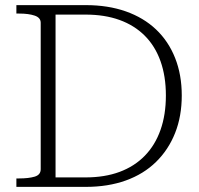

<svg xmlns="http://www.w3.org/2000/svg" viewBox="-20 -730 776 750"><path d="M44 -677V-710H315Q402 -710 471.5 -685.5Q541 -661 589.5 -615Q638 -569 664 -503.5Q690 -438 690 -357Q690 -276 664 -210.5Q638 -145 589.5 -97.5Q541 -50 471.5 -25Q402 0 315 0H44V-33H55Q92 -33 115.5 -40Q139 -47 139 -69V-641Q139 -661 115.5 -669Q92 -677 55 -677ZM314 -673H197V-37H314Q389 -37 447 -58.5Q505 -80 545.5 -121.5Q586 -163 607 -222.5Q628 -282 628 -357Q628 -432 607 -491Q586 -550 545.5 -590.5Q505 -631 447 -652Q389 -673 314 -673Z"/></svg>

Font: Roboto Serif 36pt ExtraLight
Style: Regular
Weight: 250
Designer: Greg Gazdowicz
Foundry: Commercial Type
Version: Version 1.008